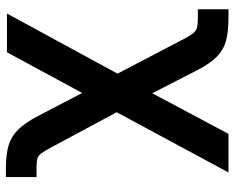

<svg xmlns="http://www.w3.org/2000/svg" viewBox="-92 -497 794 650"><g transform="rotate(-90 305.0 -172.0)"><path d="M46.2 204.5 250 -174 132.8 -392.4Q119.3 -417.6 111.2 -428.8Q103 -440 92.2 -442.6Q81.3 -445.3 59.3 -445.3H30.5V-549H59.3Q106.9 -549 137.6 -540Q168.3 -530.9 191.1 -507.8Q213.8 -484.7 236.5 -441.8L315.3 -290.8L453.1 -545.5H584.2L380.7 -171.2L497.2 51.8Q508.9 74.6 517.4 85Q525.9 95.5 537.6 98.2Q549.4 100.9 570.3 100.9H598.7V204.5H570.3Q522.7 204.5 491.7 196Q460.6 187.5 438 165.1Q415.5 142.8 393.5 100.9L314.3 -53.6L176.8 204.5Z"/></g></svg>

Font: Inter Zeller Semi Bold
Style: Regular
Weight: 600
Designer: Rasmus Andersson; Joe Bland
Foundry: zeller
Version: Version 3.015;git-dec3a8cb1